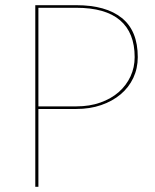

<svg xmlns="http://www.w3.org/2000/svg" viewBox="-20 -720 599 740"><path d="M274 -310Q325.5 -310 367 -324.8Q408.5 -339.5 437.8 -365.2Q467 -391 483 -425.5Q499 -460 499 -500Q499 -593.5 442.8 -641.8Q386.5 -690 274 -690H128V-310ZM274 -700Q388.5 -700 449.8 -650.5Q511 -601 511 -500Q511 -456.5 493.8 -419.8Q476.5 -383 445 -356.5Q413.5 -330 370 -315Q326.5 -300 274 -300H128V0H116V-700Z"/></svg>

Font: Lato 2
Style: Regular
Weight: 100
Designer: Lukasz Dziedzic with Adam Twardoch and Botio Nikoltchev
Foundry: tyPoland Lukasz Dziedzic
Version: Version 2.015; 2015-08-06; http://www.latofonts.com/